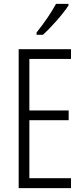

<svg xmlns="http://www.w3.org/2000/svg" viewBox="-20 -967 432 987"><path d="M332 -939V-947H268C241 -898 210 -853 168 -800V-788H201C241 -825 303 -893 332 -939ZM345 0V-51H131V-349H333V-399H131V-664H345V-714H76V0Z"/></svg>

Font: Noto Sans Thai Looped ExtraCondensed Light
Style: Regular
Weight: 300
Width: 2
Designer: Sasikarn Vongin, Ben Mitchell
Foundry: The Fontpad Ltd
Version: Version 1.001